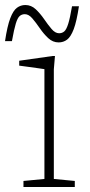

<svg xmlns="http://www.w3.org/2000/svg" viewBox="-40 -745 357 765"><path d="M179 -522 174.5 -469V-32L258 -24V0H53.5V-24L137 -32V-469.5Q131.5 -470.5 113.2 -473Q95 -475.5 73.5 -478.5Q52 -481.5 36.5 -483.5V-503L170.5 -522ZM274.5 -720Q265.5 -660 253.8 -629Q242 -598 227.2 -587Q212.5 -576 193.5 -576Q170.5 -576 152.2 -593Q134 -610 118.8 -632.2Q103.5 -654.5 89 -671.5Q74.5 -688.5 59 -688.5Q47 -688.5 38.5 -681.2Q30 -674 23 -651.2Q16 -628.5 7.5 -581H-20Q-11 -641 0.8 -672Q12.5 -703 27.5 -714Q42.5 -725 61 -725Q84.5 -725 102.5 -708Q120.5 -691 135.8 -668.8Q151 -646.5 165.5 -629.5Q180 -612.5 195.5 -612.5Q207.5 -612.5 216 -619.8Q224.5 -627 231.8 -650Q239 -673 247 -720Z"/></svg>

Font: Newsreader 6pt ExtraLight
Style: Regular
Weight: 275
Designer: Hugues Gentile
Foundry: Production Type
Version: Version 1.003; ttfautohint (v1.8.3)